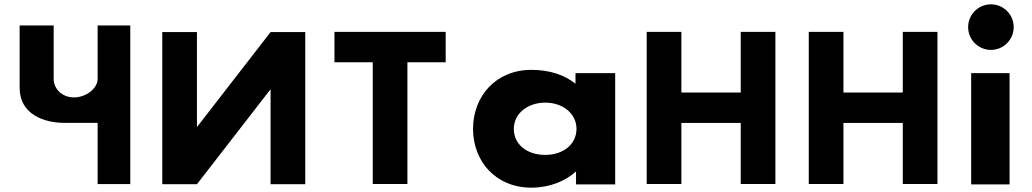

<svg xmlns="http://www.w3.org/2000/svg" viewBox="-20 -850 4757 885"><path d="M580.5 -732.5H430V-486C430 -442.7 376.5 -401 322 -401C263.4 -401 227.4 -442.7 227.4 -486V-732.5H70.5V-445.2C70.5 -323.7 181.9 -283.7 276.8 -283.7H430V-1.5H580.5Z M1227.2 -436.1H1225.1L887.8 -0.9H728V-702.1H887.8V-266.9H889.9L1227.2 -702.1H1387V-0.9H1227.2Z M1521.7 -562.9H1698.1V-1.9H1857.9V-562.9H2034.3V-703.1H1521.7Z M2160.4 -256C2160.4 -106 2265.4 15 2429.4 15C2514.1 15 2586.7 -16 2632.7 -58H2635.1V0H2815.6V-513H2632.7V-464C2581.9 -505 2512.9 -528 2429.4 -528C2265.4 -528 2160.4 -406 2160.4 -256ZM2348.4 -256C2348.4 -327 2412.5 -377 2493.6 -377C2573.4 -377 2637.3 -327 2637.3 -256C2637.3 -186 2577.1 -136 2493.6 -136C2406.4 -136 2348.4 -186 2348.4 -256Z M3120.7 -283.2H3394.3V-1.9H3554.1V-703.1H3394.3V-423.5H3120.7V-703.1H2960.9V-1.9H3120.7Z M3867.7 -283.2H4141.3V-1.9H4301.1V-703.1H4141.3V-423.5H3867.7V-703.1H3707.9V-1.9H3867.7Z M4547.5 -830C4489.5 -830 4442.5 -783 4442.5 -725C4442.5 -667 4489.5 -620 4547.5 -620C4605.5 -620 4652.5 -667 4652.5 -725C4652.5 -783 4605.5 -830 4547.5 -830ZM4456.5 -513H4633.5V0H4456.5Z"/></svg>

Font: Hussar
Style: BdSuprExt
Weight: 700
Foundry: Cannot Into Space Fonts
Version: Version 2.00